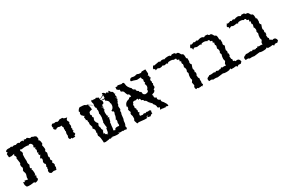

<svg xmlns="http://www.w3.org/2000/svg" viewBox="63 -1234 2985 2020"><g transform="rotate(-30 1555.0 -224.0)"><path d="M55.7 0.5Q25.9 0.5 25.9 -13.2Q18.6 -23.4 18.6 -39.6Q18.6 -55.2 22 -64.5L37.6 -53.2L39.6 -69.8L80.6 -62L78.6 -78.1Q78.6 -89.8 84 -102.5Q89.4 -115.2 89.4 -127.9Q89.4 -137.2 85 -145.8Q80.6 -154.3 80.6 -162.6L80.1 -171.4L88.4 -183.1L92.3 -195.8Q92.3 -205.6 85 -216.8V-237.8L94.2 -252L85 -317.4Q91.8 -319.8 91.8 -326.7Q91.8 -335.9 79.1 -354L87.9 -369.1L52.2 -361.3L22.5 -363.3L19 -404.8L36.1 -417L24.9 -427.2Q30.8 -447.3 59.6 -447.3L77.1 -445.8L95.2 -450.2L111.8 -441.4Q116.7 -446.8 127 -446.8Q136.2 -446.8 150.4 -441.4L167 -447.8H181.6L197.8 -437.5L200.7 -444.8L231.4 -446.3L241.7 -431.6L248.5 -447.8L274.9 -441.4Q278.3 -448.2 284.2 -448.2Q287.6 -448.2 292 -445.1Q296.4 -441.9 301 -438Q305.7 -434.1 309.8 -430.9Q314 -427.7 317.4 -427.7L331.5 -432.1Q340.3 -432.1 349.6 -423.8Q370.1 -422.9 383.8 -406.7L388.2 -381.3L379.9 -363.3Q397.9 -360.4 397.9 -312L386.7 -300.8Q390.6 -285.2 392.8 -273.4Q395 -261.7 395 -253.4Q395 -235.8 385.7 -235.4L386.2 -214.4L389.6 -215.3Q394 -215.3 394 -207.5Q394 -200.7 385.7 -172.9V-156.2Q392.1 -155.8 392.1 -148.9Q392.1 -143.1 387.7 -132.8V-120.1L399.4 -108.9L388.2 -86.4Q401.4 -73.7 401.4 -61Q401.4 -52.7 395 -44.4L399.4 -25.9L391.6 -18.6L394 -9.8Q394 -1 379.9 -1L357.4 -4.9L331.5 1.5Q324.7 1.5 322.8 -1L310.5 -9.3Q305.7 -18.6 305.7 -30.8Q305.7 -42.5 314.9 -45.9L311 -56.6Q317.4 -64 317.4 -70.3Q317.4 -77.1 312 -83Q321.8 -97.2 321.8 -105.5Q321.8 -114.7 311.5 -121.1L307.1 -141.6Q317.4 -160.2 317.4 -171.9Q317.4 -187 299.3 -189.5L321.8 -225.1H308.6L307.6 -245.1L317.9 -252.9L307.1 -255.4L306.2 -265.1L314 -286.1L304.2 -305.2Q313 -305.7 313 -311.5Q313 -312.5 312.5 -313.5L314.5 -319.3L307.6 -318.4Q299.8 -318.4 299.8 -326.2Q299.8 -333 307.1 -347.2Q298.3 -376.5 279.8 -376.5H277.8L270.5 -377.9L269 -369.6Q250.5 -375.5 224.1 -375.5Q213.9 -375.5 203.1 -374Q192.4 -372.6 181.2 -370.6L162.6 -377L158.7 -361.8Q170.9 -348.1 170.9 -335Q170.9 -324.2 163.1 -315.9L161.6 -274.4L163.6 -239.3L160.6 -218.8Q160.6 -207 169.4 -189.5Q158.2 -166.5 158.2 -159.2Q158.2 -148.4 167.5 -148.4H169.9L173.8 -147L163.1 -134.8Q172.9 -124.5 172.9 -93.3L171.9 -69.8L159.2 -63.5L175.3 -57.6Q172.9 -43.5 166.5 -37.6L172.9 -21.5Q172.9 0 131.8 6.8L118.7 -4.9L78.1 0.5Z M716.3 -443.4Q717.8 -427.7 762.7 -421.9Q745.6 -407.7 745.6 -396Q745.6 -392.6 747.3 -388.7Q749 -384.8 751.2 -381.1Q753.4 -377.4 755.1 -374Q756.8 -370.6 756.8 -368.2Q756.8 -363.3 752.9 -360.1Q749 -356.9 749 -350.1L752.9 -328.1Q752.9 -317.9 744.6 -306.6L750.5 -289.6Q744.6 -284.2 744.6 -279.8Q744.6 -273.9 752.4 -267.6Q740.2 -264.2 740.2 -256.8Q740.2 -251.5 747.6 -245.1L750 -229L732.9 -217.3L734.9 -203.1H698.7L689.9 -215.8Q686.5 -208 681.2 -208Q675.3 -208 670.4 -214.4Q665.5 -220.7 665.5 -231.9Q665.5 -245.6 672.4 -246.6L669.9 -274.9L677.2 -304.7Q672.9 -307.6 672.9 -311Q672.9 -316.4 679.2 -321.3L670.9 -328.6Q676.8 -340.8 676.8 -348.6Q676.8 -352.1 675.3 -354.5Q673.8 -356.9 672.4 -358.9Q670.9 -360.8 669.4 -362.8Q668 -364.7 668 -367.7L670.4 -375.5H643.6Q633.8 -381.3 624.5 -381.3Q610.8 -381.3 597.2 -369.1Q575.7 -380.4 575.7 -392.1L576.2 -396L583.5 -398.9L576.2 -409.7L577.1 -428.2L590.8 -442.9L615.7 -437Q622.1 -440.4 631.3 -440.4Q638.7 -440.4 642.6 -436.5Q646.5 -432.6 652.8 -432.6Q666 -432.6 680.2 -443.8Z M1137.2 -51.8Q1138.2 -56.6 1138.2 -61Q1138.2 -65.9 1142.6 -65.9Q1150.4 -73.7 1167 -73.7Q1175.3 -73.7 1185.5 -71.8L1191.4 -70.8L1195.3 -83Q1195.8 -86.4 1195.8 -90.3Q1195.8 -97.7 1193.4 -105L1199.2 -122.1Q1200.2 -127.4 1200.2 -131.8Q1200.2 -143.6 1193.8 -147L1192.9 -149.9Q1198.2 -149.9 1199.2 -155.8Q1207.5 -169.9 1210.4 -186.5L1211.9 -200.7L1218.3 -214.4L1219.7 -231.4Q1203.1 -234.4 1200.7 -249.5Q1229 -261.7 1234.4 -293.9L1235.4 -324.7L1229.5 -321.8L1226.1 -324.7L1230.5 -332Q1230.5 -356 1195.3 -375.5Q1199.7 -379.4 1200.2 -384.3V-385.3Q1200.2 -392.1 1166.5 -395L1163.6 -399.4H1189.5Q1192.4 -398.9 1194.3 -398.9Q1205.1 -398.9 1206.5 -408.2L1206.1 -434.1L1159.7 -411.1L1160.6 -417Q1204.6 -437.5 1206.1 -445.3Q1206.1 -448.7 1202.6 -453.6L1208 -461.4V-458Q1228 -458 1237.3 -436Q1244.1 -442.4 1251.5 -442.4Q1255.9 -441.9 1260.5 -436Q1265.1 -430.2 1269.5 -429.7L1276.4 -447.3Q1284.7 -445.8 1295.4 -423.3Q1316.4 -417.5 1316.4 -398.9Q1315.4 -396 1315.4 -390.1L1320.8 -389.6Q1325.7 -388.7 1325.7 -385.7Q1325.2 -382.8 1315.9 -377L1323.2 -339.8L1301.3 -348.6L1317.4 -331.5L1313 -314.5Q1305.7 -309.6 1305.2 -305.7Q1305.2 -301.8 1308.6 -300.3Q1297.9 -294.4 1295.9 -281.7L1295.4 -270L1287.1 -257.8Q1286.6 -252.9 1286.6 -247.6Q1286.6 -233.4 1289.6 -216.8L1278.8 -200.7L1280.3 -184.1L1272.9 -161.6L1267.6 -113.8L1259.8 -91.3L1257.8 -66.9Q1254.9 -49.8 1250.5 -43.9Q1246.1 -38.1 1246.1 -32.7Q1246.1 -26.4 1250.5 -18.1Q1248.5 -0.5 1238.8 -0.5Q1235.8 -0.5 1229 -3.4Q1222.2 -6.3 1217.8 -6.3Q1214.8 -6.3 1213.1 -4.2Q1211.4 -2 1207.5 -2L1199.2 -7.3L1160.6 -6.3Q1154.3 -13.7 1147.5 -14.2L1154.8 -2.9Q1144 0 1125.5 0Q1100.6 0 1071.3 -7.8L1067.9 -1.5Q1065.9 -4.9 1061.5 -4.9Q1055.7 -4.9 1050.3 2Q1044.4 2.4 1043.9 2.4L1044.4 -5.4Q1026.4 -2.9 1023.9 -0.5Q990.2 2.9 985.4 4.9L964.4 1Q963.9 -28.3 960.9 -44.9L960 -56.2Q956.1 -78.1 946.8 -92.3L951.2 -117.7L957 -122.1L945.3 -126.5L950.2 -130.9Q950.2 -149.9 952.6 -160.2Q948.7 -173.8 936.5 -185.1L935.1 -191.4L942.4 -201.7L930.7 -240.2L934.6 -270.5L926.3 -266.6Q931.2 -275.4 931.2 -286.1Q929.2 -296.4 916 -299.8L921.4 -305.2L916 -334.5Q928.7 -341.8 928.7 -344.7Q928.7 -347.2 918 -347.2L918.5 -353Q898.9 -362.3 898.4 -382.3L897.5 -388.7Q904.8 -392.6 904.8 -399.9V-402.3Q903.3 -410.2 898.9 -415Q915 -446.8 934.6 -450.2Q935.1 -447.8 941.9 -447.8Q997.1 -447.8 997.1 -432.6L1011.7 -433.6Q1033.2 -415.5 1052.7 -405.8L1066.9 -387.2Q1043 -414.6 1014.2 -419.9Q1026.4 -407.7 1028.3 -386.2Q1028.3 -365.7 1033.7 -365.7L1017.6 -361.8Q989.7 -356.9 989.7 -339.4Q987.3 -333 987.3 -325.2Q989.3 -316.4 999 -310.1Q993.7 -303.2 993.7 -296.9Q995.1 -286.6 1004.4 -280.8Q992.7 -265.1 992.7 -249Q996.6 -224.6 1013.2 -209L1014.6 -199.2Q1004.9 -189 1004.9 -177.2Q1006.8 -163.1 1012.7 -153.8V-138.2Q1014.6 -126 1026.4 -116.2L1015.1 -113.3L1017.6 -111.8Q1017.6 -104.5 1005.4 -85.4L1004.4 -77.6L1016.6 -93.8L1015.6 -82Q1020.5 -82 1022 -75.2L1022.5 -67.4Q1036.6 -64 1038.6 -54.7L1042.5 -67.9L1043.9 -50.8Q1046.9 -53.2 1049.3 -55.2L1047.4 -58.1Q1046.9 -59.6 1046.9 -61Q1046.9 -65.9 1054.2 -71.3L1062.5 -118.7L1065.9 -119.1Q1071.3 -119.1 1071.3 -124Q1067.9 -135.7 1066.9 -150.6Q1065.9 -165.5 1064 -190.4Q1071.3 -190.9 1071.3 -211.9L1077.6 -239.7Q1077.1 -262.2 1077.1 -272.9Q1077.1 -279.8 1072.8 -286.1Q1080.6 -305.2 1080.6 -321.8Q1080.6 -328.1 1078.4 -331.8Q1076.2 -335.4 1076.2 -339.8L1080.1 -351.1Q1080.1 -356.4 1069.8 -364.3Q1069.3 -372.6 1068.8 -379.9L1070.3 -403.3Q1072.3 -397.5 1073.7 -391.6L1072.8 -408.7Q1066.4 -427.2 1066.4 -437Q1066.4 -450.2 1076.7 -450.2L1073.2 -451.2L1077.6 -455.6L1077.1 -445.8Q1081.5 -446.8 1086.9 -446.8Q1093.8 -446.8 1101.3 -445.3Q1108.9 -443.8 1113.8 -443.8Q1117.2 -443.8 1120.1 -445.3Q1123 -446.8 1127.4 -450.2Q1131.3 -446.8 1137.9 -443.1Q1144.5 -439.5 1151.4 -438.5Q1156.2 -434.6 1156.2 -426.8L1154.3 -416L1157.7 -417V-411.1L1154.8 -410.2L1170.4 -385.7H1172.4V-379.9H1169.9V-360.8Q1159.7 -356.9 1145 -350.6L1147.9 -329.1Q1136.7 -335.9 1132.8 -335.9Q1129.4 -335.9 1129.4 -332Q1144.5 -326.2 1144.5 -318.8Q1144.5 -314 1136.7 -307.1L1146 -297.4Q1131.3 -295.4 1131.3 -262.2L1134.3 -226.6L1147.5 -222.7Q1136.2 -217.8 1129.9 -207.5L1149.4 -203.6Q1138.7 -195.3 1138.7 -191.9L1141.1 -190.9L1134.8 -167.5Q1135.7 -164.1 1135.7 -161.6Q1135.7 -157.2 1131.8 -157.2Q1127 -157.2 1127 -148.4Q1127 -130.4 1122.6 -112.8L1120.6 -85.9L1115.2 -59.6Z M1356 -37.1 1366.2 -59.1V-90.3L1359.9 -109.9V-125L1366.2 -129.9L1368.2 -140.1Q1368.2 -147.9 1362.3 -151.4Q1362.3 -159.7 1357.4 -170.4Q1368.7 -181.6 1368.7 -198.2L1368.2 -204.6L1360.8 -203.6Q1367.7 -254.9 1421.4 -263.7L1430.2 -275.4H1454.6V-279.3Q1454.6 -309.6 1431.2 -312.5L1418.9 -341.8Q1417 -365.7 1386.7 -373.5V-399.4L1384.3 -398.9Q1375 -398.9 1358.4 -416L1361.3 -444.3L1380.4 -439.5Q1382.3 -448.2 1392.6 -448.2L1433.1 -439.5L1447.8 -443.4Q1463.4 -443.4 1464.4 -418.5Q1464.8 -383.3 1505.4 -346.2L1504.9 -342.3Q1504.9 -326.7 1531.2 -319.3L1530.8 -314Q1530.8 -296.4 1553.2 -286.6Q1554.7 -267.1 1564.5 -267.1L1568.4 -268.1L1574.2 -254.4L1573.7 -247.1Q1573.7 -230.5 1596.7 -222.2H1599.1Q1638.2 -222.2 1638.2 -246.6L1637.2 -254.4Q1653.3 -269.5 1653.3 -289.1Q1653.3 -303.2 1644 -319.3Q1655.3 -323.2 1655.3 -328.6Q1655.3 -332.5 1652.3 -336.7Q1649.4 -340.8 1649.4 -346.7L1654.8 -368.7Q1643.6 -378.9 1643.6 -392.6L1644 -399.4L1596.7 -396.5Q1567.9 -404.8 1557.1 -409.7L1544.9 -412.1Q1534.7 -412.1 1529.8 -420.4Q1535.6 -447.8 1560.5 -447.8Q1580.1 -442.9 1589.8 -442.9Q1603.5 -442.9 1614.7 -448.2H1627.9Q1640.6 -439 1669.4 -439L1682.6 -448.2H1727.1L1730.5 -396Q1728 -385.3 1715.3 -378.4Q1728.5 -374 1728.5 -366.2Q1728.5 -363.3 1723.1 -356.9Q1732.9 -348.1 1732.9 -343.8Q1732.9 -338.4 1722.2 -337.9Q1716.3 -329.6 1716.3 -319.8Q1716.3 -309.6 1723.1 -300.3L1715.8 -291L1723.1 -281.7Q1723.1 -269 1713.4 -266.1L1716.8 -263.2L1718.8 -243.7L1713.4 -231.9Q1696.8 -225.6 1696.8 -215.3L1699.2 -207L1685.5 -192.9Q1655.3 -185.1 1655.3 -177.2Q1655.3 -173.3 1661.1 -170.4L1659.2 -152.3Q1659.2 -139.6 1682.6 -133.3Q1679.2 -127.4 1679.2 -120.1Q1679.2 -101.6 1707.5 -92.3L1704.6 -82.5Q1704.6 -68.8 1723.1 -52.2Q1746.6 -19.5 1746.6 -3.4Q1746.6 2 1743.7 5.9L1719.2 -2.4Q1715.8 4.4 1708.5 4.4L1697.8 1H1673.8L1680.2 -4.4L1654.3 -0.5L1651.9 -4.9L1660.6 -30.3L1654.8 -29.3Q1642.6 -29.3 1636.2 -41.5L1637.2 -49.3Q1637.2 -67.9 1614.3 -91.3L1614.7 -95.2Q1614.7 -107.4 1597.2 -112.3L1599.1 -116.7Q1599.1 -122.6 1588.4 -125.5L1568.8 -157.7L1552.2 -166.5Q1548.3 -187 1528.3 -187Q1525.9 -210.9 1517.1 -210.9L1505.4 -207.5Q1502.4 -207.5 1502.4 -210.4L1504.4 -218.3Q1504.4 -221.7 1498 -221.7Q1487.8 -221.7 1477.1 -217.3L1460.4 -220.2Q1439 -220.2 1437.5 -198.2Q1428.7 -193.4 1428.7 -185.1Q1428.7 -177.2 1435.1 -168.9L1428.2 -168.5L1428.7 -149.4Q1438.5 -143.1 1438.5 -136.2L1434.6 -128.4Q1441.4 -122.1 1441.4 -114.7L1435.5 -97.2Q1435.5 -93.8 1440.4 -93.8L1446.8 -94.7L1444.3 -78.6L1440.9 -79.6Q1434.6 -79.6 1434.6 -55.7V-52.7L1467.3 -47.4Q1474.6 -54.2 1481.9 -54.2Q1489.7 -54.2 1497.6 -48.3L1514.6 -55.2Q1521 -50.8 1529.3 -50.8Q1539.1 -50.8 1545.4 -54.2Q1563 -47.9 1563 -40Q1563 -35.2 1557.1 -29.8L1559.6 -10.3Q1541.5 -10.3 1529.3 6.8Q1494.1 2.4 1494.1 -3.9Q1494.1 -8.3 1513.2 -14.2L1504.9 -14.6Q1487.8 -14.6 1487.8 -3.4L1489.7 4.9L1458 5.4L1386.2 -2Q1380.4 2.4 1375 2.4Q1369.6 2.4 1367.7 -2Z M2077.1 -443.8Q2083.5 -429.2 2096.2 -429.2L2103 -430.7Q2114.3 -426.8 2118.9 -420.9Q2123.5 -415 2126.2 -409.2Q2128.9 -403.3 2132.3 -398.2Q2135.7 -393.1 2144.5 -391.1Q2158.2 -388.2 2158.2 -348.6L2157.7 -335.4L2168.5 -329.1L2168.9 -289.6Q2164.1 -282.7 2164.1 -273.9Q2164.1 -261.2 2176.3 -250.5L2165.5 -220.7L2161.6 -200.7Q2168 -192.4 2168 -182.6Q2168 -172.9 2161.6 -163.1L2169.9 -159.7V-129.9L2161.6 -131.8L2164.6 -94.7L2173.3 -84.5L2169.9 -63Q2171.9 -59.6 2171.9 -50.3Q2171.9 -40 2167.5 -27.3L2174.8 -8.3L2154.8 7.3Q2150.4 -3.4 2147 -3.4Q2144.5 -3.4 2143.1 2H2109.9Q2108.4 -4.9 2101.6 -4.9Q2096.7 -4.9 2086.9 0Q2079.1 -11.2 2079.1 -22.5Q2079.1 -35.6 2089.8 -45.4L2082.5 -83L2098.6 -106.9Q2091.8 -123 2091.8 -137.7Q2091.8 -163.1 2101.1 -188Q2094.2 -199.7 2094.2 -208.5Q2094.2 -216.3 2101.1 -224.1Q2100.6 -256.8 2089.8 -262.7Q2097.2 -279.3 2098.6 -302.7H2091.3L2090.8 -311.5Q2090.8 -325.7 2096.7 -333.5L2082 -340.8L2087.4 -356.4Q2087.4 -360.8 2083.7 -362.1Q2080.1 -363.3 2075.9 -364Q2071.8 -364.7 2068.1 -366.5Q2064.5 -368.2 2064.5 -373.5L2065.9 -380.9Q2058.1 -387.7 2050.3 -387.7Q2044.9 -387.7 2040.5 -382.8Q2026.4 -395.5 1998 -395.5L1973.6 -394L1964.4 -381.3L1952.1 -390.1L1923.8 -384.3L1899.4 -393.1Q1893.6 -383.8 1874 -383.8L1856 -385.3Q1853.5 -392.6 1844.7 -392.6Q1835.9 -392.6 1817.4 -383.8L1818.4 -390.1Q1818.4 -403.8 1802.2 -405.8V-418L1818.8 -444.3L1825.2 -436L1890.6 -447.8L1902.8 -439.5L1918.9 -446.3H1942.4L1952.1 -439.5Q1969.2 -448.2 1996.6 -448.2L2018.6 -446.8Q2024.4 -437.5 2031.7 -437.5Q2038.1 -437.5 2045.4 -445.8Z M2477.1 -439Q2483.4 -424.3 2496.1 -424.3L2502.9 -425.8Q2514.2 -422.4 2518.8 -416.5Q2523.4 -410.6 2526.1 -404.8Q2528.8 -398.9 2532.2 -393.8Q2535.6 -388.7 2544.4 -386.7Q2558.1 -383.8 2558.1 -344.7L2557.6 -332L2568.4 -325.2L2568.8 -286.1Q2564 -279.3 2564 -270.5Q2564 -258.3 2576.2 -247.6L2565.4 -218.3L2561.5 -198.2Q2567.9 -189.9 2567.9 -180.2Q2567.9 -170.4 2561.5 -160.6L2569.8 -157.2V-127.9L2561.5 -129.9L2564.5 -93.3L2573.2 -83L2569.8 -61.5H2571.8Q2587.4 -61.5 2592.8 -47.4Q2603.5 -51.3 2612.8 -51.3Q2638.7 -51.3 2644.5 -16.1L2627.4 2.4L2598.6 0.5L2582 12.7L2571.3 -1L2543 2.4H2509.8L2506.8 -10.3L2486.8 0.5Q2477.1 2.4 2467.5 2.9Q2458 3.4 2449.2 3.4Q2424.8 3.4 2412.6 -3.4L2345.2 4.9Q2331.1 1 2314.5 1L2291 2.4Q2283.7 -7.3 2268.6 -7.3Q2258.3 -7.3 2249.5 -4.4L2245.1 -9.8L2242.7 -24.9Q2242.7 -35.6 2248 -40.8Q2253.4 -45.9 2259.5 -48.3Q2265.6 -50.8 2271 -52Q2276.4 -53.2 2276.4 -57.1L2275.9 -59.6Q2287.6 -56.2 2303.7 -56.2L2335.4 -60.1L2352.1 -52.7L2362.3 -62.5Q2378.4 -53.2 2389.6 -53.2Q2399.9 -53.2 2405.8 -60.5L2412.6 -54.7L2427.7 -68.8L2438 -60.1L2457.5 -62Q2471.7 -62 2481 -57.6L2482.4 -81.5L2498.5 -105.5Q2491.7 -119.6 2491.7 -135.7Q2491.7 -159.7 2501 -185.5Q2494.1 -197.3 2494.1 -206.1Q2494.1 -213.9 2501 -221.2Q2500.5 -253.4 2489.7 -259.8Q2497.1 -275.9 2498.5 -299.3L2491.2 -298.8L2490.7 -307.6Q2490.7 -322.3 2496.6 -329.6L2481.9 -336.9L2487.3 -352.5Q2487.3 -356.9 2483.6 -358.2Q2480 -359.4 2475.8 -360.1Q2471.7 -360.8 2468 -362.5Q2464.4 -364.3 2464.4 -369.6L2465.8 -376.5Q2458 -383.3 2450.2 -383.3Q2444.8 -383.3 2440.4 -378.4Q2426.3 -391.1 2400.4 -391.1L2378.4 -389.6L2369.1 -377.4L2356.9 -385.7L2320.3 -380.9Q2313.5 -380.9 2309.6 -382.1Q2305.7 -383.3 2302.7 -384.8Q2299.8 -386.2 2297.4 -387.7Q2294.9 -389.2 2292 -389.2Q2281.7 -389.2 2265.1 -374.5L2266.1 -383.8Q2266.1 -399.4 2251 -401.4V-413.6L2267.6 -439.5L2273.9 -431.2L2298.3 -436.5L2310.1 -442.9L2322.3 -434.6L2338.4 -441.4H2347.2L2356.9 -434.6Q2380.4 -444.8 2399.4 -444.8Q2407.2 -444.8 2412.1 -442.9Q2417 -440.9 2420.2 -438.7Q2423.3 -436.5 2426 -434.6Q2428.7 -432.6 2431.6 -432.6Q2438 -432.6 2445.3 -440.9Z M2921.4 -439Q2927.7 -424.3 2940.4 -424.3L2947.3 -425.8Q2958.5 -422.4 2963.1 -416.5Q2967.8 -410.6 2970.5 -404.8Q2973.1 -398.9 2976.6 -393.8Q2980 -388.7 2988.8 -386.7Q3002.4 -383.8 3002.4 -344.7L3002 -332L3012.7 -325.2L3013.2 -286.1Q3008.3 -279.3 3008.3 -270.5Q3008.3 -258.3 3020.5 -247.6L3009.8 -218.3L3005.9 -198.2Q3012.2 -189.9 3012.2 -180.2Q3012.2 -170.4 3005.9 -160.6L3014.2 -157.2V-127.9L3005.9 -129.9L3008.8 -93.3L3017.6 -83L3014.2 -61.5H3016.1Q3031.7 -61.5 3037.1 -47.4Q3047.9 -51.3 3057.1 -51.3Q3083 -51.3 3088.9 -16.1L3071.8 2.4L3043 0.5L3026.4 12.7L3015.6 -1L2987.3 2.4H2954.1L2951.2 -10.3L2931.2 0.5Q2921.4 2.4 2911.9 2.9Q2902.3 3.4 2893.6 3.4Q2869.1 3.4 2856.9 -3.4L2789.6 4.9Q2775.4 1 2758.8 1L2735.4 2.4Q2728 -7.3 2712.9 -7.3Q2702.6 -7.3 2693.8 -4.4L2689.5 -9.8L2687 -24.9Q2687 -35.6 2692.4 -40.8Q2697.8 -45.9 2703.9 -48.3Q2710 -50.8 2715.3 -52Q2720.7 -53.2 2720.7 -57.1L2720.2 -59.6Q2731.9 -56.2 2748 -56.2L2779.8 -60.1L2796.4 -52.7L2806.6 -62.5Q2822.8 -53.2 2834 -53.2Q2844.2 -53.2 2850.1 -60.5L2856.9 -54.7L2872.1 -68.8L2882.3 -60.1L2901.9 -62Q2916 -62 2925.3 -57.6L2926.8 -81.5L2942.9 -105.5Q2936 -119.6 2936 -135.7Q2936 -159.7 2945.3 -185.5Q2938.5 -197.3 2938.5 -206.1Q2938.5 -213.9 2945.3 -221.2Q2944.8 -253.4 2934.1 -259.8Q2941.4 -275.9 2942.9 -299.3L2935.5 -298.8L2935.1 -307.6Q2935.1 -322.3 2940.9 -329.6L2926.3 -336.9L2931.6 -352.5Q2931.6 -356.9 2928 -358.2Q2924.3 -359.4 2920.2 -360.1Q2916 -360.8 2912.4 -362.5Q2908.7 -364.3 2908.7 -369.6L2910.2 -376.5Q2902.3 -383.3 2894.5 -383.3Q2889.2 -383.3 2884.8 -378.4Q2870.6 -391.1 2844.7 -391.1L2822.8 -389.6L2813.5 -377.4L2801.3 -385.7L2764.6 -380.9Q2757.8 -380.9 2753.9 -382.1Q2750 -383.3 2747.1 -384.8Q2744.1 -386.2 2741.7 -387.7Q2739.3 -389.2 2736.3 -389.2Q2726.1 -389.2 2709.5 -374.5L2710.4 -383.8Q2710.4 -399.4 2695.3 -401.4V-413.6L2711.9 -439.5L2718.3 -431.2L2742.7 -436.5L2754.4 -442.9L2766.6 -434.6L2782.7 -441.4H2791.5L2801.3 -434.6Q2824.7 -444.8 2843.8 -444.8Q2851.6 -444.8 2856.4 -442.9Q2861.3 -440.9 2864.5 -438.7Q2867.7 -436.5 2870.4 -434.6Q2873 -432.6 2876 -432.6Q2882.3 -432.6 2889.6 -440.9Z"/></g></svg>

Font: Truetypewriter PolyglOTT
Style: Regular
Weight: 400
Designer: Sergey Beatoff a.k.a. Sam_T
Version: Version 3.76